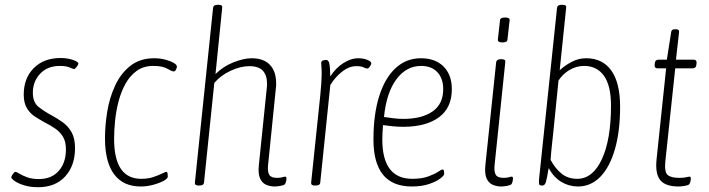

<svg xmlns="http://www.w3.org/2000/svg" viewBox="-20 -772 2959 801"><path d="M139 9Q106 9 80.5 1Q55 -7 41 -17Q27 -27 27 -33Q28 -38 34 -46.5Q40 -55 44 -55Q49 -55 61 -47.5Q73 -40 93 -32.5Q113 -25 142 -25Q195 -25 225 -59Q255 -93 255 -148Q255 -182 242.5 -202Q230 -222 210.5 -235.5Q191 -249 169 -260Q147 -272 126 -285.5Q105 -299 92 -321Q79 -343 79 -377Q79 -446 121 -488Q163 -530 233 -530Q261 -530 284.5 -522Q308 -514 307 -506Q306 -501 299.5 -492.5Q293 -484 289 -484Q285 -484 270.5 -490.5Q256 -497 230 -497Q178 -497 147.5 -464.5Q117 -432 117 -385Q117 -345 141 -326Q165 -307 195 -291Q219 -278 241.5 -262Q264 -246 278.5 -220.5Q293 -195 293 -154Q293 -81 252 -36Q211 9 139 9Z M567 6Q494 6 456 -45Q418 -96 418 -195Q418 -249 427.5 -307Q437 -365 460.5 -415.5Q484 -466 524 -497.5Q564 -529 624 -529Q647 -529 668.5 -523.5Q690 -518 704 -510Q718 -502 718 -494Q718 -489 714 -481.5Q710 -474 705 -474Q697 -474 677.5 -485.5Q658 -497 619 -497Q579 -497 550.5 -476.5Q522 -456 503.5 -422.5Q485 -389 474.5 -348.5Q464 -308 460 -267.5Q456 -227 456 -193Q456 -26 569 -26Q598 -26 620 -33.5Q642 -41 656 -48Q670 -55 674 -55Q678 -55 679 -49Q680 -43 680 -35Q680 -27 662.5 -17.5Q645 -8 619 -1Q593 6 567 6Z M1125 6Q1109 6 1092 -0.5Q1075 -7 1065.5 -26.5Q1056 -46 1060 -84L1093 -405Q1094 -410 1094 -414.5Q1094 -419 1094 -423Q1094 -458 1076.5 -477Q1059 -496 1020 -496Q983 -496 941.5 -476.5Q900 -457 874 -426L831 -10Q830 2 812 2H808Q792 2 793 -10L869 -740Q871 -752 888 -752H892Q909 -752 907 -740L879 -463Q911 -495 954 -512Q997 -529 1030 -529Q1080 -529 1106 -501.5Q1132 -474 1132 -425Q1132 -421 1132 -415.5Q1132 -410 1131 -405L1098 -80Q1096 -55 1103.5 -42.5Q1111 -30 1136 -30Q1150 -30 1157.5 -32.5Q1165 -35 1170 -35Q1175 -35 1175 -28Q1175 -21 1173 -13.5Q1171 -6 1168 -3Q1164 1 1150 3.5Q1136 6 1125 6Z M1293 2Q1277 2 1278 -10L1316 -373Q1319 -402 1320.5 -425.5Q1322 -449 1322 -461Q1322 -482 1321 -494Q1320 -506 1320 -509Q1320 -517 1327 -519.5Q1334 -522 1341 -522Q1349 -522 1353 -510.5Q1357 -499 1358 -453Q1380 -488 1412 -508.5Q1444 -529 1475 -529Q1496 -529 1513 -522Q1530 -515 1529 -507Q1528 -501 1522.5 -493.5Q1517 -486 1513 -486Q1506 -486 1496.5 -491Q1487 -496 1466 -496Q1436 -496 1406.5 -472.5Q1377 -449 1358 -417L1316 -10Q1315 2 1297 2Z M1698 6Q1538 6 1538 -190Q1538 -295 1562 -371Q1586 -447 1630.5 -488Q1675 -529 1736 -529Q1796 -529 1830.5 -494.5Q1865 -460 1865 -400Q1865 -322 1811 -282.5Q1757 -243 1662 -243Q1638 -243 1616 -245.5Q1594 -248 1578 -250Q1575 -218 1575 -190Q1575 -26 1700 -26Q1739 -26 1765.5 -35.5Q1792 -45 1807 -55Q1822 -65 1827 -65Q1831 -65 1832 -59Q1833 -53 1833 -46Q1833 -40 1817 -27.5Q1801 -15 1770.5 -4.5Q1740 6 1698 6ZM1663 -276Q1740 -276 1784.5 -307Q1829 -338 1829 -400Q1829 -445 1804.5 -471Q1780 -497 1737 -497Q1675 -497 1633.5 -441Q1592 -385 1582 -284Q1602 -281 1622.5 -278.5Q1643 -276 1663 -276Z M2070 6Q2054 6 2037 -0.5Q2020 -7 2010.5 -26.5Q2001 -46 2005 -84L2050 -513Q2052 -525 2069 -525H2073Q2090 -525 2088 -513L2043 -80Q2041 -55 2048.5 -42.5Q2056 -30 2081 -30Q2095 -30 2102.5 -32.5Q2110 -35 2115 -35Q2120 -35 2120 -28Q2120 -21 2118 -13.5Q2116 -6 2113 -3Q2109 1 2095 3.5Q2081 6 2070 6ZM2076 -595Q2056 -595 2057 -607L2066 -687Q2066 -699 2087 -699Q2108 -699 2106 -687L2097 -607Q2097 -595 2076 -595Z M2391 6Q2354 6 2322 -13Q2290 -32 2269 -71Q2262 -28 2257.5 -13Q2253 2 2243 2H2240Q2230 2 2229 -5.5Q2228 -13 2229 -26L2304 -740Q2306 -752 2323 -752H2327Q2344 -752 2342 -740L2315 -479Q2338 -500 2366 -514.5Q2394 -529 2425 -529Q2494 -529 2530.5 -477.5Q2567 -426 2567 -327Q2567 -225 2545.5 -150Q2524 -75 2484.5 -34.5Q2445 6 2391 6ZM2388 -26Q2453 -26 2491 -108Q2529 -190 2529 -331Q2529 -415 2499.5 -456Q2470 -497 2417 -497Q2386 -497 2357.5 -481Q2329 -465 2310 -436L2289 -227Q2286 -198 2282.5 -166.5Q2279 -135 2277 -105Q2297 -68 2323.5 -47Q2350 -26 2388 -26Z M2811 6Q2756 6 2734.5 -20.5Q2713 -47 2719 -106L2759 -487H2723Q2710 -487 2711 -501L2712 -509Q2713 -523 2728 -523H2762L2780 -638Q2781 -650 2796 -650H2799Q2815 -650 2813 -638L2800 -523H2874Q2887 -523 2886 -509L2885 -501Q2884 -487 2869 -487H2797L2756 -102Q2751 -56 2764.5 -43Q2778 -30 2814 -30Q2833 -30 2842.5 -32.5Q2852 -35 2857 -35Q2862 -35 2862 -28Q2862 -21 2860 -13.5Q2858 -6 2855 -3Q2851 1 2836.5 3.5Q2822 6 2811 6Z"/></svg>

Font: Asap Condensed Condensed Thin
Style: Italic
Weight: 100
Width: 3
Italic angle: -6°
Designer: Pablo Cosgaya
Foundry: Omnibus-Type
Version: Version 3.001; ttfautohint (v1.8.4.7-5d5b)